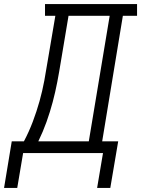

<svg xmlns="http://www.w3.org/2000/svg" viewBox="-67 -755 696 947"><path d="M-47 172 -9 -58H51Q76 -105 95 -155.5Q114 -206 128 -256Q142 -306 151.5 -357Q161 -408 169 -459L206 -677H155V-735H609V-677H539L437 -58H516L477 172H412L441 0H47L18 172ZM371 -58 474 -677H271L233 -450Q225 -400 215.5 -350.5Q206 -301 193 -252Q180 -203 162.5 -154Q145 -105 122 -58Z"/></svg>

Font: Iosevka Curly Slab LtExObl
Style: Regular
Weight: 300
Width: 7
Italic angle: -9°
Monospace: yes
Designer: Belleve Invis
Foundry: Belleve Invis
Version: Version 11.1.0; ttfautohint (v1.8.3)